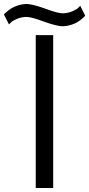

<svg xmlns="http://www.w3.org/2000/svg" viewBox="-96 -947 449 967"><path d="M171.9 0H84V-770H171.9ZM308.1 -918 333 -868.2Q331.5 -866.2 328.4 -862.8Q325.2 -859.4 314.7 -850.6Q304.2 -841.8 292.7 -835Q281.2 -828.1 262.7 -822Q244.1 -815.9 225.1 -814.9Q194.3 -813 123 -838.9Q59.6 -862.8 34.2 -861.8Q8.8 -860.4 -12.5 -851.1Q-33.7 -841.8 -42 -833L-50.8 -824.2L-76.2 -874Q-74.7 -876 -71.5 -879.4Q-68.4 -882.8 -57.9 -891.4Q-47.4 -899.9 -35.6 -906.7Q-23.9 -913.6 -5.4 -919.7Q13.2 -925.8 32.2 -926.8Q62.5 -928.7 133.8 -902.8Q197.3 -878.9 223.1 -879.9Q249 -881.3 270.3 -890.9Q291.5 -900.4 299.8 -909.2Z"/></svg>

Font: Junction Regular
Style: Regular
Weight: 500
Designer: Caroline Hadilaksono
Foundry: Caroline Hadilaksono
Version: Version 1.056